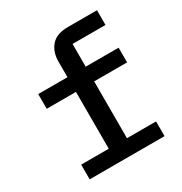

<svg xmlns="http://www.w3.org/2000/svg" viewBox="-172 -868 944 995"><g transform="rotate(-30 300.0 -370.0)"><path d="M78 -88H243V-428H68V-516H243V-609Q243 -667 275 -703.5Q307 -740 375 -740H549V-652H352V-516H549V-428H352V-88H526V0H78Z"/></g></svg>

Font: IBM Plaex Mono Medium
Style: Regular
Weight: 500
Designer: Mike Abbink, Paul van der Laan, Pieter van Rosmalen
Foundry: Bold Monday
Version: Version 2.003